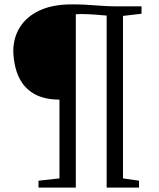

<svg xmlns="http://www.w3.org/2000/svg" viewBox="-20 -855 725 875"><path d="M251 -42V-401Q182.5 -401 136.5 -426.8Q90.5 -452.5 66.8 -501.8Q43 -551 40.5 -621Q40.5 -682.5 70.8 -731Q101 -779.5 160.2 -807.2Q219.5 -835 307.5 -835Q340.5 -835 365.8 -833.8Q391 -832.5 414.5 -830.5Q438 -828.5 465.2 -827.2Q492.5 -826 529.5 -826H625V-792.5L540.5 -782.5V-42L613.5 -31.5V0H466V-784Q448 -785.5 415.2 -788.2Q382.5 -791 348.5 -791Q342.5 -791 336.2 -790.5Q330 -790 325.5 -790V0H155.5V-31.5Z"/></svg>

Font: Merriweather 72pt Light
Style: Regular
Weight: 300
Version: Version 2.100